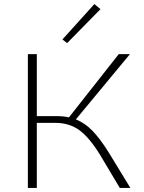

<svg xmlns="http://www.w3.org/2000/svg" viewBox="-20 -924 708 944"><path d="M310 -712 287 -730 444 -904 474 -879ZM621 0H569L473 -161Q421 -246 371.5 -283Q322 -320 250 -320H161V0H117V-658H161V-353H261Q292 -353 319 -347L564 -658H619L353 -337Q398 -319 435 -280.5Q472 -242 513 -177Z"/></svg>

Font: Ysabeau Infant Light
Style: Regular
Weight: 300
Designer: Christian Thalmann (Catharsis Fonts)
Version: Version 0.003